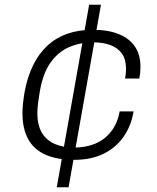

<svg xmlns="http://www.w3.org/2000/svg" viewBox="-20 -743 666 812"><path d="M220 49 357 -723H407L270 49ZM295 -67Q222 -67 173 -88.5Q124 -110 99.5 -154Q75 -198 75 -264Q75 -285 77.5 -307.5Q80 -330 84 -354Q96 -418 120 -467Q144 -516 180 -549.5Q216 -583 264 -600Q312 -617 373 -617Q438 -617 483 -598.5Q528 -580 551 -545.5Q574 -511 574 -461Q574 -449 573 -437Q572 -425 569 -411H509Q511 -422 512 -432.5Q513 -443 513 -452Q513 -492 495.5 -516.5Q478 -541 446.5 -552.5Q415 -564 373 -564Q320 -564 273 -544Q226 -524 193.5 -478Q161 -432 148 -354Q144 -331 142 -315Q140 -299 139 -287.5Q138 -276 138 -266Q138 -213 157.5 -181Q177 -149 212 -134Q247 -119 294 -119Q344 -119 384 -136Q424 -153 450.5 -187.5Q477 -222 486 -272H545Q535 -211 502.5 -164.5Q470 -118 417.5 -92.5Q365 -67 295 -67Z"/></svg>

Font: Archivo SemiExpanded ExtraLight
Style: Italic
Weight: 250
Width: 6
Italic angle: -10°
Designer: Hector Gatti
Foundry: Omnibus-Type
Version: Version 2.001